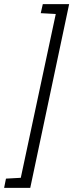

<svg xmlns="http://www.w3.org/2000/svg" viewBox="-83 -763 356 933"><path d="M-63 150 -54 105 18 101 188 -695 115 -699 125 -743H253L64 150Z"/></svg>

Font: Saira Condensed Light
Style: Italic
Weight: 300
Width: 3
Italic angle: -12°
Designer: Hector Gatti with collaboration of the Omnibus-Type team
Foundry: Omnibus-Type
Version: Version 1.101